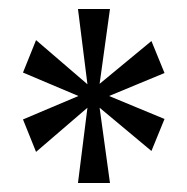

<svg xmlns="http://www.w3.org/2000/svg" viewBox="-20 -780 416 426"><path d="M153 -374 174 -541 60 -443 31 -515 154 -567 31 -619 60 -691 174 -593 153 -760H224L201 -594L316 -689L345 -618L222 -567L345 -516L316 -445L201 -541L224 -374Z"/></svg>

Font: Noto Serif Myanmar ExtraCondensed
Style: Regular
Weight: 400
Width: 2
Designer: Ben Mitchell and the Monotype Design Team
Foundry: Monotype Imaging Inc.
Version: Version 2.106; ttfautohint (v1.8.4.7-5d5b)